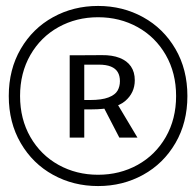

<svg xmlns="http://www.w3.org/2000/svg" viewBox="-20 -688 660 646"><path d="M442.5 -225H381.5L323 -338L365.5 -354ZM214.5 -225V-502H263.5V-225ZM383.5 -415Q383.5 -433 376.2 -445.2Q369 -457.5 353.2 -464Q337.5 -470.5 312.5 -470.5H239V-502L322.5 -502.5Q357.5 -503 382.5 -493.2Q407.5 -483.5 420.5 -464.5Q433.5 -445.5 433.5 -418Q433.5 -375.5 400.8 -347.8Q368 -320 289 -320H235L235.5 -351.5H282.5Q322.5 -351.5 345 -360.2Q367.5 -369 375.5 -383Q383.5 -397 383.5 -415ZM9.5 -365Q9.5 -454.5 49.8 -523.5Q90 -592.5 158.5 -630.2Q227 -668 310 -668Q393 -668 461.5 -630.2Q530 -592.5 570.2 -523.5Q610.5 -454.5 610.5 -365Q610.5 -275.5 570.2 -206.5Q530 -137.5 461.5 -99.8Q393 -62 310 -62Q227 -62 158.5 -99.8Q90 -137.5 49.8 -206.5Q9.5 -275.5 9.5 -365ZM572.5 -365Q572.5 -442.5 537.8 -503Q503 -563.5 443 -596.8Q383 -630 310 -630Q237 -630 177 -596.8Q117 -563.5 82.2 -503Q47.5 -442.5 47.5 -365Q47.5 -287.5 82.2 -227Q117 -166.5 177 -133.2Q237 -100 310 -100Q383 -100 443 -133.2Q503 -166.5 537.8 -227Q572.5 -287.5 572.5 -365Z"/></svg>

Font: Monaspace Xenon Var ExtraLight
Style: Regular
Weight: 200
Designer: Riley Cran and the Lettermatic Team
Version: Version 1.200 (Monaspace Xenon Var)